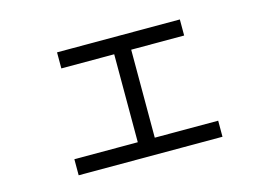

<svg xmlns="http://www.w3.org/2000/svg" viewBox="-76 -689 1153 823"><g transform="rotate(-15 500.0 -277.5)"><path d="M228.2 -472.7V-544H773.2V-472.7ZM181.4 -11V-82.3H819.6V-11ZM462.8 -497.9H538.2V-59.8H462.8Z"/></g></svg>

Font: Murecho Thin
Style: Regular
Weight: 100
Designer: Neil Summerour
Foundry: Positype
Version: Version 1.010